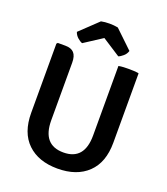

<svg xmlns="http://www.w3.org/2000/svg" viewBox="-162 -1015 994 1140"><g transform="rotate(20 335.0 -444.5)"><path d="M595 -244.5Q595 -119.5 525.5 -53Q456 13.5 335 13.5Q214.5 13.5 145.2 -53Q76 -119.5 76 -244.5V-681.5L82.5 -688.5H130Q167.5 -688.5 185.2 -669Q203 -649.5 203 -607.5V-244Q203 -88.5 335.5 -88.5Q467.5 -88.5 467.5 -244V-683Q482.5 -686 499.2 -686.8Q516 -687.5 529.5 -687.5Q542.5 -687.5 561.2 -686.8Q580 -686 595 -683ZM386 -896.5 498.5 -789Q492.5 -769 476.2 -755Q460 -741 447 -736.5L332.5 -810.5L218.5 -736.5Q205 -741 189 -755Q173 -769 166.5 -789L279.5 -896.5Q303.5 -901.5 332.5 -901.5Q361.5 -901.5 386 -896.5Z"/></g></svg>

Font: Signika Negative SemiBold
Style: Regular
Weight: 600
Designer: Anna Giedryś
Foundry: Anna Giedryś
Version: Version 2.000; ttfautohint (v1.8.3) -l 8 -r 50 -G 200 -x 9 -